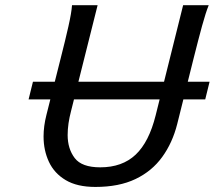

<svg xmlns="http://www.w3.org/2000/svg" viewBox="-20 -719 840 751"><path d="M696.3 -698.7H796.4Q784.7 -669.9 770.3 -617.4Q755.9 -564.9 737.3 -490.7L673.3 -234.4Q654.8 -160.6 614.5 -105Q574.2 -49.3 509.8 -18.6Q445.3 12.2 353 12.2Q281.7 12.2 237.1 -14.4Q192.4 -41 171.4 -85.9Q150.4 -130.9 150.4 -185.1Q150.4 -225.6 161.6 -269.5L217.3 -490.7Q235.4 -561.5 247.6 -615.7Q259.8 -669.9 261.7 -698.7H361.8L257.8 -284.2Q251.5 -260.3 248 -236.6Q244.6 -212.9 244.6 -190.9Q244.6 -137.2 272.2 -100.8Q299.8 -64.5 372.1 -64.5Q458 -64.5 510.5 -114Q563 -163.6 588.9 -268.1ZM91.8 -330.1 108.9 -399.4H799.8L782.7 -330.1Z"/></svg>

Font: Andika
Style: Italic
Weight: 400
Italic angle: -14°
Designer: Victor Gaultney, Annie Olsen, Julie Remington, Don Collingsworth, Eric Hays, Becca Hirsbrunner
Foundry: SIL International
Version: Version 6.101